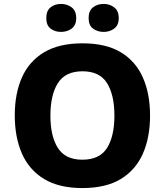

<svg xmlns="http://www.w3.org/2000/svg" viewBox="-20 -945 837 975"><path d="M742 -358Q742 -247 705.5 -164.5Q669 -82 593.5 -36Q518 10 398 10Q280 10 204 -36Q128 -82 91.5 -165Q55 -248 55 -359Q55 -470 91.5 -552Q128 -634 204 -679.5Q280 -725 399 -725Q518 -725 593.5 -679.5Q669 -634 705.5 -551.5Q742 -469 742 -358ZM236 -358Q236 -253 274 -193.5Q312 -134 398 -134Q486 -134 523.5 -193.5Q561 -253 561 -358Q561 -463 523.5 -523Q486 -583 399 -583Q312 -583 274 -523Q236 -463 236 -358ZM215 -853Q215 -890 236.5 -907.5Q258 -925 290 -925Q321 -925 344 -907.5Q367 -890 367 -853Q367 -817 344 -800Q321 -783 290 -783Q258 -783 236.5 -800Q215 -817 215 -853ZM430 -853Q430 -890 452 -907.5Q474 -925 507 -925Q537 -925 560 -907.5Q583 -890 583 -853Q583 -817 560 -800Q537 -783 507 -783Q474 -783 452 -800Q430 -817 430 -853Z"/></svg>

Font: Noto Sans Thaana ExtraBold
Style: Regular
Weight: 800
Designer: David Williams
Foundry: Google Inc.
Version: Version 3.001; ttfautohint (v1.8.4.7-5d5b)